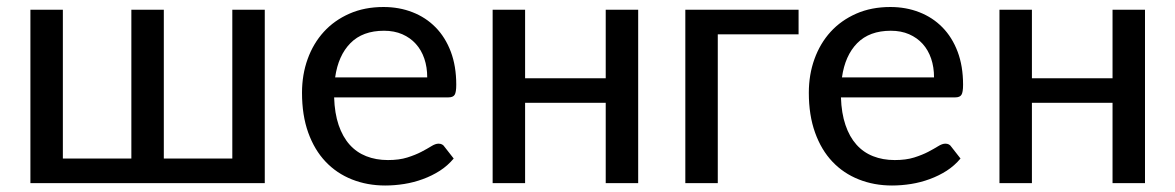

<svg xmlns="http://www.w3.org/2000/svg" viewBox="-20 -536 3440 562"><path d="M69 -507.5H164V-72H364.5V-507.5H459.5V-72H660V-507.5H755V0H69Z M1102.5 -515.5Q1148.5 -515.5 1187.5 -500.2Q1226.5 -485 1255 -456Q1283.5 -427 1299.5 -384.8Q1315.5 -342.5 1315.5 -288Q1315.5 -266 1310.8 -258.5Q1306 -251 1293 -251H958Q959.5 -204.5 971.2 -170Q983 -135.5 1003.2 -112.8Q1023.5 -90 1052 -78.8Q1080.5 -67.5 1115.5 -67.5Q1148.5 -67.5 1172.2 -75Q1196 -82.5 1213.2 -91.5Q1230.5 -100.5 1242.5 -108Q1254.5 -115.5 1263.5 -115.5Q1275.5 -115.5 1281 -106.5L1308 -72Q1290.5 -51 1267.5 -36.2Q1244.5 -21.5 1218 -11.8Q1191.5 -2 1163.2 2.5Q1135 7 1107.5 7Q1055 7 1010.2 -10.8Q965.5 -28.5 933 -62.8Q900.5 -97 882.2 -147.8Q864 -198.5 864 -264.5Q864 -317.5 880.5 -363.2Q897 -409 927.8 -442.8Q958.5 -476.5 1002.8 -496Q1047 -515.5 1102.5 -515.5ZM1104 -446Q1041.5 -446 1005.8 -409.8Q970 -373.5 961 -309.5H1230.5Q1230.5 -339.5 1222 -364.5Q1213.5 -389.5 1197.2 -407.5Q1181 -425.5 1157.5 -435.8Q1134 -446 1104 -446Z M1848 -507.5V0H1753V-235H1517V0H1422V-507.5H1517V-307H1753V-507.5Z M2317.5 -507.5V-435.5H2081V0H1986V-507.5Z M2586 -515.5Q2632 -515.5 2671 -500.2Q2710 -485 2738.5 -456Q2767 -427 2783 -384.8Q2799 -342.5 2799 -288Q2799 -266 2794.2 -258.5Q2789.5 -251 2776.5 -251H2441.5Q2443 -204.5 2454.8 -170Q2466.5 -135.5 2486.8 -112.8Q2507 -90 2535.5 -78.8Q2564 -67.5 2599 -67.5Q2632 -67.5 2655.8 -75Q2679.5 -82.5 2696.8 -91.5Q2714 -100.5 2726 -108Q2738 -115.5 2747 -115.5Q2759 -115.5 2764.5 -106.5L2791.5 -72Q2774 -51 2751 -36.2Q2728 -21.5 2701.5 -11.8Q2675 -2 2646.8 2.5Q2618.5 7 2591 7Q2538.5 7 2493.8 -10.8Q2449 -28.5 2416.5 -62.8Q2384 -97 2365.8 -147.8Q2347.5 -198.5 2347.5 -264.5Q2347.5 -317.5 2364 -363.2Q2380.5 -409 2411.2 -442.8Q2442 -476.5 2486.2 -496Q2530.5 -515.5 2586 -515.5ZM2587.5 -446Q2525 -446 2489.2 -409.8Q2453.5 -373.5 2444.5 -309.5H2714Q2714 -339.5 2705.5 -364.5Q2697 -389.5 2680.8 -407.5Q2664.5 -425.5 2641 -435.8Q2617.5 -446 2587.5 -446Z M3331.5 -507.5V0H3236.5V-235H3000.5V0H2905.5V-507.5H3000.5V-307H3236.5V-507.5Z"/></svg>

Font: Lato Medium
Style: Regular
Weight: 500
Designer: Lukasz Dziedzic
Foundry: tyPoland Lukasz Dziedzic
Version: Version 2.006; 2014-01-15